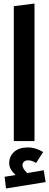

<svg xmlns="http://www.w3.org/2000/svg" viewBox="-20 -797 278 1085"><path d="M175 -777V0H58V-762ZM227 165 238 232 14 268 6 202 68 192Q32 159 32 126Q32 87 59.5 61.5Q87 36 139 36Q180 36 224 62L184 124Q160 109 139 109Q123 109 115 117.5Q107 126 107 136Q107 156 134 181Z"/></svg>

Font: FiraGO SemiBold
Style: Regular
Weight: 600
Designer: bBox Type
Foundry: bBox Type GmbH
Version: Version 1.001;PS 001.001;hotconv 1.0.88;makeotf.lib2.5.64775